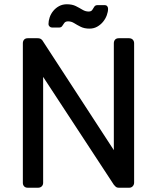

<svg xmlns="http://www.w3.org/2000/svg" viewBox="-20 -879 735 899"><path d="M110 0Q99 0 93 -6.5Q87 -13 87 -23V-676Q87 -687 93 -693.5Q99 -700 110 -700H156Q168 -700 174 -694.5Q180 -689 181 -686L513 -176V-676Q513 -687 519 -693.5Q525 -700 536 -700H584Q595 -700 601.5 -693.5Q608 -687 608 -676V-24Q608 -14 601.5 -7Q595 0 585 0H537Q526 0 520.5 -6Q515 -12 513 -14L182 -519V-23Q182 -13 175.5 -6.5Q169 0 158 0ZM399 -745Q375 -745 358 -753.5Q341 -762 327.5 -770.5Q314 -779 299 -779Q287 -779 281.5 -772Q276 -765 271.5 -757.5Q267 -750 256 -750H224Q217 -750 212 -755Q207 -760 207 -766Q207 -781 212.5 -797.5Q218 -814 229.5 -828Q241 -842 257 -850.5Q273 -859 293 -859Q318 -859 335 -850.5Q352 -842 366 -833.5Q380 -825 395 -825Q407 -825 412 -832.5Q417 -840 421.5 -847.5Q426 -855 437 -855H469Q478 -855 482 -850Q486 -845 486 -838Q486 -824 480 -807.5Q474 -791 462.5 -777Q451 -763 435 -754Q419 -745 399 -745Z"/></svg>

Font: DVN-Rubik
Style: Regular
Weight: 400
Designer: Hubert and Fischer
Foundry: Hubert & Fischer
Version: Version 2.102